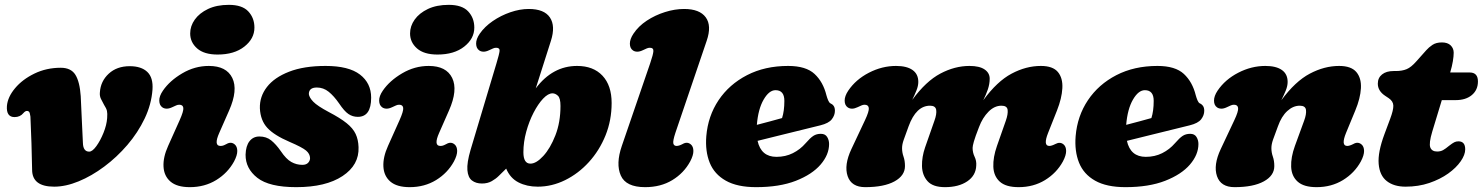

<svg xmlns="http://www.w3.org/2000/svg" viewBox="-20 -757 6116 792"><path d="M112.5 -56Q111.5 -108 109.8 -166Q108 -224 105.5 -276Q103.5 -291.5 100.2 -295.5Q97 -299.5 91.5 -299.5Q84 -299.5 76.5 -290.5Q63 -274 40 -274Q5.5 -274 8.5 -319.5Q11.5 -356.5 42 -393Q72.5 -429.5 122 -453.5Q171.5 -477.5 230.5 -477.5Q273 -477.5 291 -448.5Q309 -419.5 313 -360.5Q316 -300 318 -252Q320 -204 322 -167.5Q323 -131.5 348 -131.5Q361 -131.5 377.5 -154.2Q394 -177 407 -209.2Q420 -241.5 422 -270Q423.5 -289.5 421.2 -299.5Q419 -309.5 409 -325Q402.5 -337 396.5 -349Q390.5 -361 392 -376Q395 -422 428.5 -453Q462 -484 515 -484Q563 -484 587.8 -460.2Q612.5 -436.5 609 -387Q604.5 -326.5 576.8 -268.2Q549 -210 505.5 -159.2Q462 -108.5 410 -69.8Q358 -31 304.5 -9Q251 13 203.5 13Q113 13 112.5 -56Z M877.5 -532Q822 -532 793.2 -557.2Q764.5 -582.5 764.5 -619Q764.5 -649.5 783.5 -676.2Q802.5 -703 838.2 -720Q874 -737 924 -737Q979 -737 1004.2 -710Q1029.5 -683 1029.5 -643Q1029.5 -597.5 988 -564.8Q946.5 -532 877.5 -532ZM884.5 -209Q860.5 -155 889.5 -155Q895.5 -155 900.2 -156.5Q905 -158 914.5 -163Q933.5 -174 948.5 -161Q958.5 -152.5 958.8 -134.5Q959 -116.5 945.5 -91Q919.5 -43.5 871.8 -14.2Q824 15 763 15Q710 15 683.2 -8Q656.5 -31 654.5 -69.8Q652.5 -108.5 673.5 -155L721 -261Q738 -299 736.2 -312Q734.5 -325 719.5 -325Q713 -325 706.8 -322.2Q700.5 -319.5 691 -315Q677.5 -308.5 667.2 -308.8Q657 -309 650 -314Q637.5 -322.5 637 -341.5Q636.5 -360.5 652 -383Q680 -424 731.8 -454.5Q783.5 -485 841.5 -485Q914 -485 938.2 -435.5Q962.5 -386 925 -301Z M1227 -77Q1243 -77 1251 -85.5Q1259 -94 1259 -105Q1258.5 -122.5 1242.5 -136Q1226.5 -149.5 1174 -172Q1111 -199 1082.8 -229.5Q1054.5 -260 1052 -310Q1050.5 -358.5 1081 -398Q1111.5 -437.5 1172.5 -461.2Q1233.5 -485 1323 -485Q1418.5 -485 1464.8 -449.5Q1511 -414 1511 -354Q1511 -275 1456 -275Q1434.5 -275 1417.2 -286.8Q1400 -298.5 1379 -330Q1357.5 -361 1335.8 -378.5Q1314 -396 1287 -396Q1254 -396 1254 -369Q1255.5 -355 1272.2 -337.5Q1289 -320 1336 -295Q1383 -270.5 1409.5 -249.2Q1436 -228 1447 -204.5Q1458 -181 1459 -150Q1462 -76.5 1393 -30.8Q1324 15 1202 15Q1090.5 15 1041.5 -23.5Q992.5 -62 993 -119Q994 -155 1009.2 -174.5Q1024.5 -194 1050 -194Q1078.5 -194 1098.5 -178Q1118.5 -162 1138 -134Q1160.5 -100.5 1181.8 -88.8Q1203 -77 1227 -77Z M1784.5 -532Q1729 -532 1700.2 -557.2Q1671.5 -582.5 1671.5 -619Q1671.5 -649.5 1690.5 -676.2Q1709.5 -703 1745.2 -720Q1781 -737 1831 -737Q1886 -737 1911.2 -710Q1936.5 -683 1936.5 -643Q1936.5 -597.5 1895 -564.8Q1853.5 -532 1784.5 -532ZM1791.5 -209Q1767.5 -155 1796.5 -155Q1802.5 -155 1807.2 -156.5Q1812 -158 1821.5 -163Q1840.5 -174 1855.5 -161Q1865.5 -152.5 1865.8 -134.5Q1866 -116.5 1852.5 -91Q1826.5 -43.5 1778.8 -14.2Q1731 15 1670 15Q1617 15 1590.2 -8Q1563.5 -31 1561.5 -69.8Q1559.5 -108.5 1580.5 -155L1628 -261Q1645 -299 1643.2 -312Q1641.5 -325 1626.5 -325Q1620 -325 1613.8 -322.2Q1607.5 -319.5 1598 -315Q1584.5 -308.5 1574.2 -308.8Q1564 -309 1557 -314Q1544.5 -322.5 1544 -341.5Q1543.5 -360.5 1559 -383Q1587 -424 1638.8 -454.5Q1690.5 -485 1748.5 -485Q1821 -485 1845.2 -435.5Q1869.5 -386 1832 -301Z M2028 -496Q2039.5 -534 2040.8 -547Q2042 -560 2026.5 -560Q2020 -560 2013.8 -557.2Q2007.5 -554.5 1998 -550Q1984.5 -543.5 1974.2 -543.8Q1964 -544 1957 -549Q1944.5 -557.5 1944 -576.5Q1943.5 -595.5 1959 -618Q1979 -647 2012.5 -670Q2046 -693 2085.2 -706.5Q2124.5 -720 2161 -720Q2225 -720 2248.5 -684.8Q2272 -649.5 2252.5 -588.5L2190 -392.5Q2259.5 -485 2360.5 -485Q2427.5 -485 2465.2 -444.8Q2503 -404.5 2503 -332Q2503 -261 2477.8 -198.5Q2452.5 -136 2409.2 -88.5Q2366 -41 2311.2 -14Q2256.5 13 2198 13Q2153.5 13 2119 -4.5Q2084.5 -22 2068 -61.5L2037 -31Q2025.5 -19.5 2008.5 -9.8Q1991.5 0 1968 0Q1943 0 1926.8 -12.5Q1910.5 -25 1908 -55.2Q1905.5 -85.5 1921 -138.5ZM2259 -372Q2241 -372 2220.2 -350Q2199.5 -328 2181 -292.2Q2162.5 -256.5 2150.8 -213.8Q2139 -171 2139 -129Q2139 -82 2168 -82Q2192 -82 2221 -113.5Q2250 -145 2271 -198.8Q2292 -252.5 2292 -320Q2292 -352.5 2281.2 -362.2Q2270.5 -372 2259 -372Z M2895 -588.5 2766 -209Q2755 -175.5 2757.5 -165.2Q2760 -155 2771 -155Q2781 -155 2796 -163Q2815 -174 2830 -161Q2840 -152.5 2840.2 -134.5Q2840.5 -116.5 2827 -91Q2801 -43 2753.2 -14Q2705.5 15 2641 15Q2562 15 2540.8 -33Q2519.5 -81 2545 -155L2662 -496Q2674.5 -532.5 2675.2 -546.2Q2676 -560 2660.5 -560Q2654 -560 2647.8 -557.2Q2641.5 -554.5 2632 -550Q2618.5 -543.5 2608.2 -543.8Q2598 -544 2591 -549Q2578.5 -557.5 2578.2 -576.5Q2578 -595.5 2593 -618Q2613.5 -649 2648 -671.8Q2682.5 -694.5 2723 -707.2Q2763.5 -720 2802 -720Q2866 -720 2891.2 -685.5Q2916.5 -651 2895 -588.5Z M3400 -163Q3400 -119 3365 -78.2Q3330 -37.5 3262.8 -11.2Q3195.5 15 3099 15Q3021 15 2973.8 -11.8Q2926.5 -38.5 2907.5 -86Q2888.5 -133.5 2893.5 -195.5Q2900.5 -278.5 2944.2 -343.8Q2988 -409 3061.5 -447Q3135 -485 3231 -485Q3304.5 -485 3340 -452Q3375.5 -419 3389 -364Q3392 -353 3396 -343.5Q3400 -334 3405 -331Q3413.5 -327.5 3418.8 -320.2Q3424 -313 3424 -300Q3424 -281.5 3411.2 -265Q3398.5 -248.5 3364 -240Q3331.5 -232 3287 -221Q3242.5 -210 3194.5 -198.2Q3146.5 -186.5 3105 -176Q3119.5 -110 3183 -110Q3220 -110 3250.5 -125.2Q3281 -140.5 3303 -166Q3322 -188 3335 -196.5Q3348 -205 3366 -205Q3384 -205 3392 -192Q3400 -179 3400 -163ZM3179 -385Q3152.5 -385 3130 -346.2Q3107.5 -307.5 3102 -242Q3129.5 -249 3157 -256.5Q3184.5 -264 3206 -270Q3215.5 -299 3215.5 -341Q3215.5 -385 3179 -385Z M3796 -149 3834.5 -259Q3844.5 -286.5 3841.8 -303.8Q3839 -321 3816.5 -321Q3759 -321 3728 -236Q3715 -200 3708 -180.8Q3701 -161.5 3701 -146Q3701 -128 3707 -111Q3713 -94 3713 -72Q3713 -32.5 3669.8 -8.8Q3626.5 15 3549 15Q3492 15 3476.5 -30.5Q3461 -76 3492 -142L3548 -261Q3565.5 -298 3563.8 -311.5Q3562 -325 3546.5 -325Q3540 -325 3533.8 -322.2Q3527.5 -319.5 3518 -315Q3493 -303 3477 -314Q3464.5 -322.5 3464.2 -341.5Q3464 -360.5 3479 -383Q3510 -429 3564.2 -457Q3618.5 -485 3676 -485Q3720.5 -485 3744.2 -468.2Q3768 -451.5 3768 -419Q3768 -403 3760.5 -384.2Q3753 -365.5 3743 -345Q3799.5 -422 3859 -453.5Q3918.5 -485 3979 -485Q4020.5 -485 4041.5 -470.5Q4062.5 -456 4062.5 -432.5Q4062.5 -410.5 4054.8 -388Q4047 -365.5 4036 -343.5Q4093 -421.5 4152.8 -453.2Q4212.5 -485 4273.5 -485Q4323 -485 4343.8 -460Q4364.5 -435 4362.2 -393.2Q4360 -351.5 4340 -301L4303.5 -209Q4282 -155 4308.5 -155Q4318 -155 4333.5 -163Q4353 -173.5 4367.5 -161Q4377.5 -152.5 4377.8 -134.5Q4378 -116.5 4364.5 -91Q4338.5 -43.5 4290.8 -14.2Q4243 15 4182 15Q4129 15 4104 -7.8Q4079 -30.5 4077.5 -69.2Q4076 -108 4092.5 -155L4129 -259Q4138.5 -286 4136.5 -303.5Q4134.5 -321 4111 -321Q4082 -321 4057.5 -296.2Q4033 -271.5 4018.5 -233Q4002.5 -192 3997.2 -173.2Q3992 -154.5 3992 -147Q3992 -127.5 4000.2 -110.5Q4008.5 -93.5 4007 -74Q4005.5 -33 3970 -9Q3934.5 15 3878 15Q3828 15 3806 -9.8Q3784 -34.5 3783.2 -72.2Q3782.5 -110 3796 -149Z M4923.5 -163Q4923.5 -119 4888.5 -78.2Q4853.5 -37.5 4786.2 -11.2Q4719 15 4622.5 15Q4544.5 15 4497.2 -11.8Q4450 -38.5 4431 -86Q4412 -133.5 4417 -195.5Q4424 -278.5 4467.8 -343.8Q4511.5 -409 4585 -447Q4658.5 -485 4754.5 -485Q4828 -485 4863.5 -452Q4899 -419 4912.5 -364Q4915.5 -353 4919.5 -343.5Q4923.5 -334 4928.5 -331Q4937 -327.5 4942.2 -320.2Q4947.5 -313 4947.5 -300Q4947.5 -281.5 4934.8 -265Q4922 -248.5 4887.5 -240Q4855 -232 4810.5 -221Q4766 -210 4718 -198.2Q4670 -186.5 4628.5 -176Q4643 -110 4706.5 -110Q4743.5 -110 4774 -125.2Q4804.5 -140.5 4826.5 -166Q4845.5 -188 4858.5 -196.5Q4871.5 -205 4889.5 -205Q4907.5 -205 4915.5 -192Q4923.5 -179 4923.5 -163ZM4702.5 -385Q4676 -385 4653.5 -346.2Q4631 -307.5 4625.5 -242Q4653 -249 4680.5 -256.5Q4708 -264 4729.5 -270Q4739 -299 4739 -341Q4739 -385 4702.5 -385Z M5000.5 -314Q4988 -322.5 4987.8 -341.5Q4987.5 -360.5 5002.5 -383Q5033.5 -429 5087.8 -457Q5142 -485 5199.5 -485Q5244 -485 5267.8 -468.2Q5291.5 -451.5 5291.5 -419Q5291.5 -402.5 5283.8 -383.5Q5276 -364.5 5265.5 -343.5Q5323 -421.5 5383 -453.2Q5443 -485 5504 -485Q5553.5 -485 5574.8 -460Q5596 -435 5593.8 -393.2Q5591.5 -351.5 5570.5 -301L5532.5 -209Q5510.5 -155 5537.5 -155Q5547 -155 5562.5 -163Q5581.5 -174 5596.5 -161Q5606.5 -152.5 5606.8 -134.5Q5607 -116.5 5593.5 -91Q5567.5 -43.5 5519.8 -14.2Q5472 15 5411 15Q5358 15 5332.8 -7.8Q5307.5 -30.5 5306 -69.2Q5304.5 -108 5321.5 -155L5359.5 -259Q5369.5 -286 5367.2 -303.5Q5365 -321 5341.5 -321Q5314 -321 5290 -299Q5266 -277 5251.5 -236Q5238 -200 5231.2 -180.8Q5224.5 -161.5 5224.5 -146Q5224.5 -128 5230.5 -111Q5236.5 -94 5236.5 -72Q5236.5 -32.5 5193.2 -8.8Q5150 15 5072.5 15Q5015.5 15 5000 -30.5Q4984.5 -76 5015.5 -142L5071.5 -261Q5089 -298 5087.2 -311.5Q5085.5 -325 5070 -325Q5063.5 -325 5057.2 -322.2Q5051 -319.5 5041.5 -315Q5028 -308.5 5017.8 -308.8Q5007.5 -309 5000.5 -314Z M5708.5 -352 5693.5 -362Q5663.5 -382 5663.5 -412Q5663.5 -436 5681 -450Q5698.5 -464 5728.5 -464H5737.5Q5764 -464 5782.5 -471.8Q5801 -479.5 5822.5 -504L5863.5 -550Q5873.5 -561.5 5888.8 -571.8Q5904 -582 5928 -582Q5951.5 -582 5964 -569.8Q5976.5 -557.5 5976.5 -539.5Q5976.5 -525 5973 -504Q5969.5 -483 5962 -458H6042.5Q6076.5 -458 6076.5 -421Q6076.5 -386 6051.5 -365Q6026.5 -344 5984.5 -344H5927.5L5888 -214Q5873.5 -165.5 5880 -148.8Q5886.5 -132 5908 -132Q5922.5 -132 5932.8 -137.8Q5943 -143.5 5958 -156Q5971.5 -166.5 5979 -170.2Q5986.5 -174 5996 -174Q6024 -174 6024 -141Q6024 -118.5 6005.5 -91.8Q5987 -65 5953.8 -41.2Q5920.5 -17.5 5875.8 -2.2Q5831 13 5778 13Q5730 13 5700.5 -10Q5671 -33 5667 -81Q5663 -129 5691 -204L5714.5 -267Q5728 -303 5727.5 -321.2Q5727 -339.5 5708.5 -352Z"/></svg>

Font: Fraunces 9pt S100 Black
Style: Italic
Weight: 900
Italic angle: -16°
Version: Version 1.000; ttfautohint (v1.8.3)